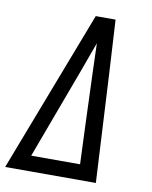

<svg xmlns="http://www.w3.org/2000/svg" viewBox="-95 -797 678 859"><g transform="rotate(10 244.0 -367.5)"><path d="M-12 0 176 -490 270 -735H360L374 -490L400 0ZM94 -70H316L309 -245L300 -490Q299 -522 298 -553.5Q297 -585 296 -616Q285 -585 273 -553.5Q261 -522 250 -490Z"/></g></svg>

Font: Iosevka SS18
Style: Italic
Weight: 400
Italic angle: -9°
Monospace: yes
Designer: Belleve Invis
Foundry: Belleve Invis
Version: Version 25.1.1; ttfautohint (v1.8.4)